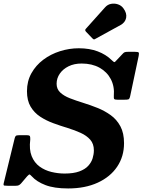

<svg xmlns="http://www.w3.org/2000/svg" viewBox="-52 -1042 803 1082"><path d="M643.5 -995Q632 -1011 612.8 -1017.5Q593.5 -1024 573.8 -1020.2Q554 -1016.5 540 -1000.5L432.5 -880.5Q424 -872.5 432.5 -863.5L469 -825.5Q474 -820.5 477.2 -820Q480.5 -819.5 486.5 -823.5L627.5 -901Q653.5 -915 658.8 -941.2Q664 -967.5 643.5 -995ZM267 -570Q267 -601 285 -627Q303 -653 334.5 -668.5Q366 -684 408 -684Q466.5 -684 508.8 -660.5Q551 -637 572.5 -596Q594 -555 589.5 -502Q588.5 -488 591.8 -484Q595 -480 611 -480H646Q665 -480 671.5 -482Q678 -484 681.5 -500L729.5 -727Q732.5 -742.5 729.2 -746.2Q726 -750 707.5 -750H669.5Q657 -750 651 -747.8Q645 -745.5 639.5 -739L604.5 -702Q595 -690 590.8 -692.2Q586.5 -694.5 576.5 -704Q545 -735 498.5 -752.5Q452 -770 392 -770Q338.5 -770 286.2 -753.5Q234 -737 192 -705.5Q150 -674 125 -629.2Q100 -584.5 100 -528Q100 -475.5 120.5 -441Q141 -406.5 174.5 -384.5Q208 -362.5 248.2 -347.8Q288.5 -333 328.8 -320.8Q369 -308.5 402.5 -293.2Q436 -278 456.5 -254.8Q477 -231.5 477 -195Q477 -173 470 -150Q463 -127 445.2 -107.5Q427.5 -88 395 -76Q362.5 -64 312 -64Q275 -64 237.8 -73Q200.5 -82 171 -103.5Q141.5 -125 126.5 -162Q111.5 -199 118.5 -255.5Q119 -268.5 116.8 -274.2Q114.5 -280 99 -280H55Q41.5 -280 37.2 -276.2Q33 -272.5 30.5 -262L-31 -10Q-34 2.5 -28 3.8Q-22 5 -7.5 5H35Q48 5 54.2 1.8Q60.5 -1.5 66.5 -8L101 -48.5Q111.5 -59.5 114.5 -59Q117.5 -58.5 127 -48.5Q154.5 -18 204 1Q253.5 20 332 20Q427.5 20 498.5 -12.5Q569.5 -45 608.2 -102.5Q647 -160 647 -235Q647 -292 626.5 -330.2Q606 -368.5 572 -393Q538 -417.5 497.5 -433.8Q457 -450 416.5 -462.5Q376 -475 342 -488.2Q308 -501.5 287.5 -520.8Q267 -540 267 -570Z"/></svg>

Font: Besley
Style: Bold Italic
Weight: 700
Italic angle: -13°
Designer: Owen Earl
Foundry: indestructible type*
Version: Version 2.001